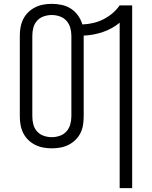

<svg xmlns="http://www.w3.org/2000/svg" viewBox="-20 -763 790 998"><path d="M602 215V-645Q563 -613 514.5 -596.5Q466 -580 415 -578V-158Q415 -135 411.5 -113Q408 -91 398 -71Q388 -51 372 -35.5Q356 -20 336 -10Q316 0 294 4Q272 8 249 8Q227 8 205 4Q183 0 163 -10Q143 -20 127 -35.5Q111 -51 101 -71Q91 -91 87 -113Q83 -135 83 -158V-578Q83 -600 87 -622Q91 -644 101 -664Q111 -684 127 -699.5Q143 -715 163 -725Q183 -735 205 -739Q227 -743 249 -743Q275 -743 301 -737.5Q327 -732 348.5 -718Q370 -704 385.5 -682.5Q401 -661 408 -636Q437 -637 464.5 -643.5Q492 -650 517 -662.5Q542 -675 564 -693.5Q586 -712 602 -735H667V215ZM249 -50Q270 -50 290.5 -57Q311 -64 325 -79.5Q339 -95 345 -115.5Q351 -136 351 -158V-578Q351 -599 345 -619.5Q339 -640 325 -655.5Q311 -671 290.5 -678Q270 -685 249 -685Q228 -685 207.5 -678Q187 -671 173 -655.5Q159 -640 153.5 -619.5Q148 -599 148 -578V-158Q148 -136 153.5 -115.5Q159 -95 173 -79.5Q187 -64 207.5 -57Q228 -50 249 -50Z"/></svg>

Font: Iosevka Aile Light
Style: Regular
Weight: 300
Designer: Belleve Invis
Foundry: Belleve Invis
Version: Version 27.3.5; ttfautohint (v1.8.4)